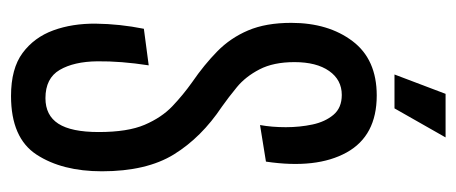

<svg xmlns="http://www.w3.org/2000/svg" viewBox="-266 -572 848 357"><g transform="rotate(90 158.5 -394.0)"><path d="M159 10Q108 10 79 -11.5Q50 -33 37 -68.5Q24 -104 24.5 -148Q25 -192 34 -237L102 -246Q94 -194 94.5 -150.5Q95 -107 110.5 -80.5Q126 -54 163 -54Q195 -54 210.5 -78Q226 -102 226 -153Q226 -207 212.5 -238.5Q199 -270 178 -290Q157 -310 133 -327Q101 -349 76 -373.5Q51 -398 37 -431Q23 -464 23 -511Q23 -580 57 -625Q91 -670 158 -670Q233 -670 264 -614Q295 -558 281 -464L213 -453Q217 -475 217 -501Q217 -527 212 -550.5Q207 -574 194 -589.5Q181 -605 157 -605Q129 -605 112.5 -581.5Q96 -558 96 -517Q96 -478 109.5 -452Q123 -426 142.5 -410Q162 -394 179 -382Q236 -344 267.5 -293Q299 -242 299 -159Q299 -85 268 -37.5Q237 10 159 10ZM182 -703H119L155 -798H236Z"/></g></svg>

Font: Bricolage Grotesque 96pt Condensed Light
Style: Regular
Weight: 300
Width: 3
Designer: Mathieu Triay
Foundry: Atelier Triay
Version: Version 1.001; ttfautohint (v1.8.4.7-5d5b);gftools[0.9.33.de